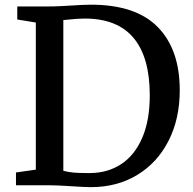

<svg xmlns="http://www.w3.org/2000/svg" viewBox="-20 -770 802 798"><path d="M128.9 -64.9V-676.3L51.8 -689V-743.2H182.1Q206.5 -743.2 233.6 -744.6Q260.7 -746.1 269 -746.6Q326.7 -750.5 357.9 -750.5Q544.9 -750.5 636 -657.2Q727.1 -564 727.1 -395Q727.1 -276.4 680.7 -185.1Q634.3 -93.8 550.5 -43Q466.8 7.8 357.9 7.8Q333 7.8 274.4 3.9Q213.9 0 187 0H46.4V-53.2ZM335.9 -50.8H358.4Q430.7 -52.2 485.6 -89.1Q540.5 -126 571.5 -198Q602.5 -270 602.5 -374Q602.5 -531.7 535.2 -612.3Q467.8 -692.9 332 -692.9Q302.2 -692.9 258.3 -688L243.2 -686.5V-60.1Q263.7 -54.7 285.9 -52.7Q308.1 -50.8 335.9 -50.8Z"/></svg>

Font: Merriweather
Style: Regular
Weight: 400
Designer: Eben Sorkin
Foundry: Eben Sorkin
Version: Version 1.584; ttfautohint (v1.6)